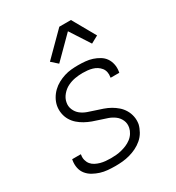

<svg xmlns="http://www.w3.org/2000/svg" viewBox="-185 -878 919 1003"><g transform="rotate(-30 275.0 -376.5)"><path d="M217 12Q194 12 171 10Q148 8 127.5 1.5Q107 -5 88 -15.5Q69 -26 55.5 -42.5Q42 -59 37.5 -81Q33 -103 37 -126L38 -132H90V-128Q87 -112 91 -97Q95 -82 104 -71Q113 -60 126.5 -53Q140 -46 154.5 -42Q169 -38 185 -36.5Q201 -35 217 -35Q233 -35 249 -36.5Q265 -38 281 -42Q297 -46 312.5 -52.5Q328 -59 342 -69.5Q356 -80 365.5 -95Q375 -110 378 -125Q383 -149 374 -169.5Q365 -190 348 -203Q331 -216 310 -223.5Q289 -231 267.5 -237.5Q246 -244 225.5 -251.5Q205 -259 186 -269.5Q167 -280 151 -294Q135 -308 124 -326.5Q113 -345 109 -367.5Q105 -390 109 -413Q113 -434 124 -453.5Q135 -473 151 -488.5Q167 -504 186.5 -514.5Q206 -525 226.5 -531.5Q247 -538 268 -540Q289 -542 309 -542Q331 -542 353 -540Q375 -538 395 -531.5Q415 -525 433 -514Q451 -503 462 -487Q473 -471 477.5 -450Q482 -429 478 -406L477 -400H425V-404Q428 -419 425 -433.5Q422 -448 413.5 -458.5Q405 -469 393.5 -476.5Q382 -484 368 -488Q354 -492 339.5 -493.5Q325 -495 310 -495Q287 -495 264 -491Q241 -487 219.5 -476.5Q198 -466 181.5 -446.5Q165 -427 161 -405Q156 -382 165 -361Q174 -340 190.5 -327Q207 -314 228 -306.5Q249 -299 270 -292.5Q291 -286 312.5 -278.5Q334 -271 352.5 -260.5Q371 -250 387 -236Q403 -222 414 -203.5Q425 -185 429.5 -163Q434 -141 430 -117Q425 -96 413.5 -75.5Q402 -55 384 -39.5Q366 -24 345.5 -14Q325 -4 303 2Q281 8 259.5 10Q238 12 217 12ZM229 -598 192 -631 326 -765H396L474 -627L430 -603L353 -722Z"/></g></svg>

Font: Lode Dark
Style: Italic
Weight: 400
Italic angle: -11°
Monospace: yes
Designer: Belleve Invis
Foundry: Belleve Invis
Version: Version 29.2.0; ttfautohint (v1.8.3)